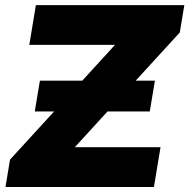

<svg xmlns="http://www.w3.org/2000/svg" viewBox="-20 -748 757 768"><path d="M2 0 20 -109.4 439.9 -568.4H97.2L123.5 -727.5H717.3L699.2 -618.2L279.3 -159.2H622.1L595.7 0ZM119.1 -302.2 139.6 -425.3H599.6L579.1 -302.2Z"/></svg>

Font: Inter 24pt Black
Style: Italic
Weight: 900
Italic angle: -9.3988°
Designer: Rasmus Andersson
Foundry: rsms
Version: Version 4.001;git-66647c0bb